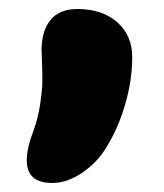

<svg xmlns="http://www.w3.org/2000/svg" viewBox="-20 -202 362 424"><path d="M95.2 202.1Q39.1 202.1 39.1 151.9Q39.1 125 54.2 85.9Q64 59.1 68.6 28.6Q73.2 -2 73.5 -20.3Q73.7 -38.6 72.8 -63.7Q71.8 -88.9 71.8 -90.8Q71.8 -133.8 91.6 -158Q111.3 -182.1 150.9 -182.1Q206.1 -182.1 239 -152.8Q272 -123.5 272 -76.2Q272 -24.9 256.3 28.8Q240.7 82.5 213.9 125Q193.8 157.7 160.9 179.9Q127.9 202.1 95.2 202.1Z"/></svg>

Font: Shantell Sans Irregular Bouncy
Style: Regular
Weight: 800
Designer: Stephen Nixon, Anya Danilova, Shantell Martin
Foundry: Arrow Type
Version: Version 1.006;[9816181b4]